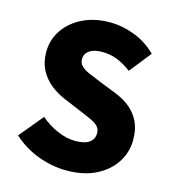

<svg xmlns="http://www.w3.org/2000/svg" viewBox="-114 -852 866 960"><g transform="rotate(15 319.5 -372.0)"><path d="M317 14Q244 14 170.5 -13Q97 -40 39 -93L141 -216Q180 -182 228.5 -161Q277 -140 321 -140Q371 -140 394.5 -157.5Q418 -175 418 -205Q418 -227 405 -240.5Q392 -254 368.5 -265Q345 -276 313 -289L218 -329Q179 -345 144.5 -372Q110 -399 88.5 -439Q67 -479 67 -533Q67 -596 101.5 -647Q136 -698 197 -728Q258 -758 337 -758Q402 -758 466 -733.5Q530 -709 579 -660L490 -548Q453 -576 417 -590.5Q381 -605 337 -605Q296 -605 272.5 -589Q249 -573 249 -544Q249 -523 263.5 -509Q278 -495 303 -484Q328 -473 361 -460L454 -423Q500 -405 533 -377Q566 -349 583.5 -310.5Q601 -272 601 -219Q601 -157 567.5 -104Q534 -51 470.5 -18.5Q407 14 317 14Z"/></g></svg>

Font: Noto Sans SC Thin Black
Style: Regular
Weight: 900
Version: Version 2.004-H2;hotconv 1.0.118;makeotfexe 2.5.65603